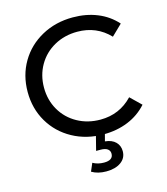

<svg xmlns="http://www.w3.org/2000/svg" viewBox="-133 -810 989 1136"><g transform="rotate(-15 361.5 -242.0)"><path d="M48 -350Q48 -452 96 -533.5Q144 -615 229 -661.5Q314 -708 419 -708Q501 -708 569 -680.5Q637 -653 685 -599L620 -536Q541 -619 423 -619Q345 -619 282 -584Q219 -549 183.5 -487.5Q148 -426 148 -350Q148 -274 183.5 -212.5Q219 -151 282 -116Q345 -81 423 -81Q540 -81 620 -165L685 -102Q637 -48 568.5 -20Q500 8 418 8Q313 8 228.5 -38.5Q144 -85 96 -166.5Q48 -248 48 -350ZM288 202 309 153Q339 170 377 170Q433 170 433 130Q433 112 419 101.5Q405 91 376 91H349L374 -7H429L414 50Q456 54 478.5 76.5Q501 99 501 133Q501 175 467 199.5Q433 224 377 224Q325 224 288 202Z"/></g></svg>

Font: Idrija
Style: Regular
Weight: 500
Designer: Julieta Ulanovsky
Foundry: Julieta Ulanovsky
Version: Version 7.200